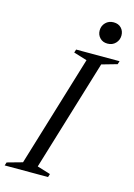

<svg xmlns="http://www.w3.org/2000/svg" viewBox="-150 -932 695 999"><g transform="rotate(15 197.5 -433.0)"><path d="M248.5 -639 176.5 -661 182 -678.5H416L410.5 -661L328 -637.5L146.5 -39.5L218 -17.5L212.5 0H-21L-15.5 -17.5L67 -40.5ZM331 -750.5Q305.5 -750.5 290 -766.8Q274.5 -783 274.5 -806.5Q274.5 -831.5 291.5 -848.8Q308.5 -866 334.5 -866Q360.5 -866 375.8 -850Q391 -834 391 -810Q391 -785.5 374.2 -768Q357.5 -750.5 331 -750.5Z"/></g></svg>

Font: Newsreader 28pt
Style: Italic
Weight: 400
Italic angle: -17°
Version: Version 1.003